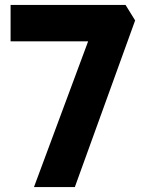

<svg xmlns="http://www.w3.org/2000/svg" viewBox="-20 -760 594 780"><path d="M118 0 338 -592H23V-740H490L529 -677L284 0Z"/></svg>

Font: Exo Thin
Style: Bold
Weight: 700
Version: Version 2.000